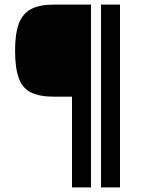

<svg xmlns="http://www.w3.org/2000/svg" viewBox="-20 -820 640 840"><path d="M295 0V-397H218Q154 -397 116.5 -415Q79 -433 62.5 -477Q46 -521 46 -598Q46 -673 62.5 -717Q79 -761 116.5 -780.5Q154 -800 218 -800H378V0ZM422 0V-800H505V0Z"/></svg>

Font: Victor Mono Thin Medium
Style: Regular
Weight: 500
Monospace: yes
Version: Version 1.561;gftools[0.9.30]